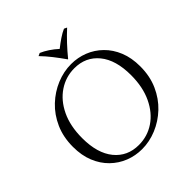

<svg xmlns="http://www.w3.org/2000/svg" viewBox="-232 -1031 1208 1208"><g transform="rotate(-45 372.0 -427.0)"><path d="M403 -680Q462 -680 515.5 -659Q569 -638 611 -597Q653 -556 677 -497Q701 -438 701 -362Q701 -275 670 -205.5Q639 -136 587 -87Q535 -38 471 -11.5Q407 15 341 15Q282 15 228.5 -6Q175 -27 133 -68Q91 -109 67 -168Q43 -227 43 -303Q43 -390 74 -459.5Q105 -529 157 -578Q209 -627 273 -653.5Q337 -680 403 -680ZM345 -18Q422 -18 484.5 -60Q547 -102 584 -180Q621 -258 621 -364Q621 -499 560.5 -573Q500 -647 399 -647Q323 -647 260 -605Q197 -563 160 -485.5Q123 -408 123 -301Q123 -166 183.5 -92Q244 -18 345 -18ZM529 -869 548 -860Q477 -795 412 -715H410Q382 -755 353.5 -791.5Q325 -828 294 -860L313 -869Q339 -858 367 -839.5Q395 -821 420 -798Q449 -821 476.5 -839.5Q504 -858 529 -869Z"/></g></svg>

Font: Bona Nova
Style: Italic
Weight: 400
Italic angle: -4°
Designer: Mateusz Machalski
Foundry: Capitalics
Version: Version 4.001; ttfautohint (v1.8.3)